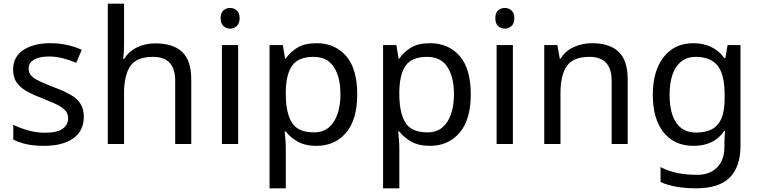

<svg xmlns="http://www.w3.org/2000/svg" viewBox="-20 -780 4116 1040"><path d="M434 -148Q434 -70 376 -30Q318 10 220 10Q164 10 123.5 1Q83 -8 52 -24V-104Q84 -88 129.5 -74.5Q175 -61 222 -61Q289 -61 319 -82.5Q349 -104 349 -140Q349 -160 338 -176Q327 -192 298.5 -208Q270 -224 217 -244Q165 -264 128 -284Q91 -304 71 -332Q51 -360 51 -404Q51 -472 106.5 -509Q162 -546 252 -546Q301 -546 343.5 -536.5Q386 -527 423 -510L393 -440Q359 -454 322 -464Q285 -474 246 -474Q192 -474 163.5 -456.5Q135 -439 135 -409Q135 -387 148 -371.5Q161 -356 191.5 -341.5Q222 -327 273 -307Q324 -288 360 -268Q396 -248 415 -219.5Q434 -191 434 -148Z M652 -537Q652 -497 647 -462H653Q679 -503 723.5 -524Q768 -545 820 -545Q918 -545 967 -498.5Q1016 -452 1016 -349V0H929V-343Q929 -472 809 -472Q719 -472 685.5 -421.5Q652 -371 652 -277V0H564V-760H652Z M1227 -737Q1247 -737 1262.5 -723.5Q1278 -710 1278 -681Q1278 -653 1262.5 -639Q1247 -625 1227 -625Q1205 -625 1190 -639Q1175 -653 1175 -681Q1175 -710 1190 -723.5Q1205 -737 1227 -737ZM1270 -536V0H1182V-536Z M1695 -546Q1794 -546 1854.5 -477Q1915 -408 1915 -269Q1915 -132 1854.5 -61Q1794 10 1694 10Q1632 10 1591.5 -13.5Q1551 -37 1528 -68H1522Q1524 -51 1526 -25Q1528 1 1528 20V240H1440V-536H1512L1524 -463H1528Q1552 -498 1591 -522Q1630 -546 1695 -546ZM1679 -472Q1597 -472 1563.5 -426Q1530 -380 1528 -286V-269Q1528 -170 1560.5 -116.5Q1593 -63 1681 -63Q1730 -63 1761.5 -90Q1793 -117 1808.5 -163.5Q1824 -210 1824 -270Q1824 -362 1788.5 -417Q1753 -472 1679 -472Z M2310 -546Q2409 -546 2469.5 -477Q2530 -408 2530 -269Q2530 -132 2469.5 -61Q2409 10 2309 10Q2247 10 2206.5 -13.5Q2166 -37 2143 -68H2137Q2139 -51 2141 -25Q2143 1 2143 20V240H2055V-536H2127L2139 -463H2143Q2167 -498 2206 -522Q2245 -546 2310 -546ZM2294 -472Q2212 -472 2178.5 -426Q2145 -380 2143 -286V-269Q2143 -170 2175.5 -116.5Q2208 -63 2296 -63Q2345 -63 2376.5 -90Q2408 -117 2423.5 -163.5Q2439 -210 2439 -270Q2439 -362 2403.5 -417Q2368 -472 2294 -472Z M2715 -737Q2735 -737 2750.5 -723.5Q2766 -710 2766 -681Q2766 -653 2750.5 -639Q2735 -625 2715 -625Q2693 -625 2678 -639Q2663 -653 2663 -681Q2663 -710 2678 -723.5Q2693 -737 2715 -737ZM2758 -536V0H2670V-536Z M3186 -546Q3282 -546 3331 -499.5Q3380 -453 3380 -349V0H3293V-343Q3293 -472 3173 -472Q3084 -472 3050 -422Q3016 -372 3016 -278V0H2928V-536H2999L3012 -463H3017Q3043 -505 3089 -525.5Q3135 -546 3186 -546Z M3736 -546Q3789 -546 3831.5 -526Q3874 -506 3904 -465H3909L3921 -536H3991V9Q3991 124 3932.5 182Q3874 240 3751 240Q3633 240 3558 206V125Q3637 167 3756 167Q3825 167 3864.5 126.5Q3904 86 3904 16V-5Q3904 -17 3905 -39.5Q3906 -62 3907 -71H3903Q3849 10 3737 10Q3633 10 3574.5 -63Q3516 -136 3516 -267Q3516 -395 3574.5 -470.5Q3633 -546 3736 -546ZM3748 -472Q3681 -472 3644 -418.5Q3607 -365 3607 -266Q3607 -167 3643.5 -114.5Q3680 -62 3750 -62Q3831 -62 3868 -105.5Q3905 -149 3905 -246V-267Q3905 -377 3867 -424.5Q3829 -472 3748 -472Z"/></svg>

Font: Noto Sans Inscriptional Pahlavi
Style: Regular
Weight: 400
Designer: Monotype Design Team
Foundry: Monotype Imaging Inc.
Version: Version 2.003; ttfautohint (v1.8.4.7-5d5b)